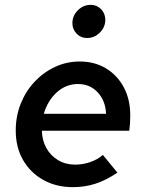

<svg xmlns="http://www.w3.org/2000/svg" viewBox="-20 -763 602 793"><path d="M281 10Q212 10 158.5 -20Q105 -50 75 -102.5Q45 -155 45 -224Q45 -283 65.5 -334.5Q86 -386 122.5 -425Q159 -464 207 -486.5Q255 -509 309 -509Q371 -509 418 -480.5Q465 -452 491.5 -402Q518 -352 518 -286Q518 -269 517 -253.5Q516 -238 514 -223H153Q154 -183 171.5 -151.5Q189 -120 220 -101.5Q251 -83 290 -83Q322 -83 352.5 -93.5Q383 -104 405 -123L465 -50Q419 -19 375 -4.5Q331 10 281 10ZM161 -293H418Q416 -346 384 -381Q352 -416 302 -416Q253 -416 215 -382Q177 -348 161 -293ZM340 -606Q314 -606 296.5 -624Q279 -642 279 -667Q279 -698 301.5 -720.5Q324 -743 355 -743Q380 -743 397.5 -725Q415 -707 415 -681Q415 -651 392.5 -628.5Q370 -606 340 -606Z"/></svg>

Font: Red Hat Text Medium
Style: Italic
Weight: 500
Italic angle: -12°
Designer: Pentagram, MCKL
Foundry: Pentagram, MCKL
Version: Version 1.023; ttfautohint (v1.8.3)